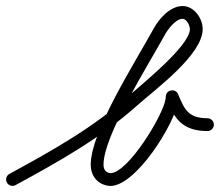

<svg xmlns="http://www.w3.org/2000/svg" viewBox="-40 -580 722 630"><path d="M-17.4 19C-11.9 29.2 0.9 33 11 27.4C153.8 -50.3 290.7 -126.8 413 -236.4C468.2 -285.8 625.1 -400.2 625.1 -484.4C625.1 -520.1 596.7 -560.2 558.9 -560.2C518.2 -560.2 481 -518.1 463.4 -484.8C463.4 -484.8 463.5 -484.9 463.5 -485C463.5 -485 463.6 -485.1 463.6 -485.1C403 -374.6 257.7 -148.3 257.7 -39.9C257.7 -3.6 279.4 24.7 316.1 29.8C318.1 30.1 320.1 30.2 322.1 30.2C406.5 30.2 534 -174.5 544.8 -249C544.8 -249 544.8 -249.3 544.8 -249.5C544.9 -249.8 544.9 -250.1 544.9 -250.1C545.2 -253.8 545.6 -257.4 545.9 -261.1C546.9 -271.7 534.8 -275.1 523.4 -273.4C512.1 -271.7 501.5 -264.9 505.6 -255C532.9 -188.4 559.9 -150.3 640.7 -150C652.3 -150 661.7 -159.3 661.8 -170.9C661.8 -182.5 652.5 -191.9 640.9 -192C577.7 -192.3 565.1 -220.7 544.4 -271C540.4 -280.8 530.8 -284.6 521.9 -283.3C513.1 -282 505.1 -275.5 504.1 -264.9C503.8 -261.2 503.4 -257.6 503.1 -253.9C503.1 -253.9 503.1 -254.2 503.2 -254.5C503.2 -254.7 503.2 -255 503.2 -255C495.5 -201.7 379.9 -11.8 322.1 -11.8C322 -11.8 322 -11.8 321.9 -11.8C305.9 -14 299.7 -24.4 299.7 -39.9C299.7 -135.3 444.3 -362.6 500.4 -464.9C500.4 -464.9 500.5 -465 500.5 -465C500.5 -465.1 500.6 -465.2 500.6 -465.2C510 -483 536.2 -518.2 558.9 -518.2C572.9 -518.2 583.1 -495.5 583.1 -484.4C583.1 -429.6 422 -300.8 385 -267.6C265.2 -160.3 130.8 -85.6 -9 -9.4C-19.2 -3.9 -23 8.9 -17.4 19Z"/></svg>

Font: FRB American Cursive Guidelines Arrows Medium
Style: Italic
Weight: 500
Italic angle: -25°
Version: Version 2.0;Modular Font Editor K font №1